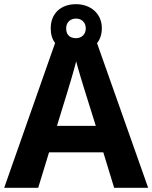

<svg xmlns="http://www.w3.org/2000/svg" viewBox="-20 -900 730 920"><path d="M527 0H690L445 -693C460 -712 468 -736 468 -765C468 -836 413 -880 344 -880C272 -880 223 -836 223 -764C223 -736 230 -712 244 -694L0 0H163L215 -170H475ZM344 -717C313 -717 297 -735 297 -764C297 -793 317 -811 344 -811C371 -811 391 -793 391 -764C391 -735 371 -717 344 -717ZM387 -463 439 -297H253L304 -463C311 -485 335 -566 345 -606C355 -566 377 -496 387 -463Z"/></svg>

Font: Noto Sans Lisu
Style: Bold
Weight: 700
Designer: Monotype Design Team. David Williams.
Foundry: Monotype Imaging Inc.
Version: Version 2.102